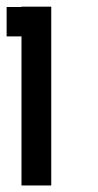

<svg xmlns="http://www.w3.org/2000/svg" viewBox="-20 -860 296 580"><path d="M44.9 -299.8Q75.2 -299.8 134.8 -299.8Q134.8 -480.5 134.8 -839.8Q105.5 -839.8 44.9 -839.8Q44.9 -839.8 44.9 -838.9Q30.3 -838.9 0 -838.9Q0 -824.2 0 -801.8Q0 -779.3 0 -750Q14.6 -750 44.9 -750Q44.9 -599.6 44.9 -299.8Z"/></svg>

Font: Reach
Style: Fill
Weight: 400
Designer: Billy Harris
Version: Version 1.0